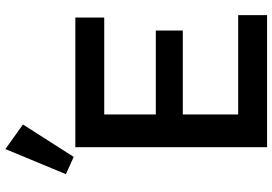

<svg xmlns="http://www.w3.org/2000/svg" viewBox="-169 -840 1009 711"><g transform="rotate(-90 335.5 -484.5)"><path d="M635 -107V0H146V-710H626V-603H267V-412H578V-312H267V-107ZM230 -904 110 -716 46 -745 139 -969Z"/></g></svg>

Font: Rising Sun SemiBold
Style: Regular
Weight: 600
Designer: Matt McInerney, Pablo Impallari, Rodrigo Fuenzalida (Raleway font), Stephen Hutchings (Greek), Cristiano Sobral (main ch
Foundry: The Rising Sun Project Authors
Version: Version 4.327; ttfautohint (v1.8.4.7-5d5b-dirty)